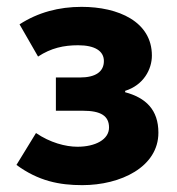

<svg xmlns="http://www.w3.org/2000/svg" viewBox="-20 -528 516 560"><path d="M220 12C332 12 442 -41 442 -141C442 -208 405 -243 345 -259V-263C399 -280 423 -326 423 -366C423 -465 325 -508 218 -508C152 -508 91 -492 37 -457L91 -363C129 -388 166 -396 208 -396C257 -396 283 -379 283 -350C283 -319 259 -302 213 -302H143V-205H222C274 -205 298 -190 298 -156C298 -121 258 -100 206 -100C171 -100 126 -112 85 -140L28 -47C92 0 153 12 220 12Z"/></svg>

Font: Giro Sans Regular
Style: Bold
Weight: 700
Designer: Paul D. Hunt
Foundry: Adobe Systems Incorporated
Version: Version 1.000;PS 1.0;hotconv 1.0.88;makeotf.lib2.5.647800